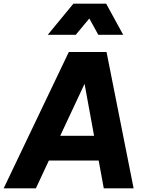

<svg xmlns="http://www.w3.org/2000/svg" viewBox="-47 -1029 799 1049"><path d="M367 -839 441 -928 490 -839H626L533 -1009H354L214 -839ZM149 0 220 -152H492L520 0H683L535 -745H329L-27 0ZM282 -287 415 -571 467 -287Z"/></svg>

Font: Plus Jakarta Sans ExtraBold
Style: Italic
Weight: 800
Italic angle: -8°
Designer: Gumpita Rahayu
Foundry: Tokotype
Version: Version 2.071;gftools[0.9.30]